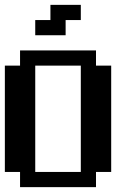

<svg xmlns="http://www.w3.org/2000/svg" viewBox="-20 -770 540 790"><path d="M125 -687.5H187.5V-750H312.5V-687.5H250V-625H125ZM0 -500H62.5V-562.5H375V-500H437.5V-62.5H375V0H62.5V-62.5H0ZM125 -500V-62.5H312.5V-500Z"/></svg>

Font: NeoDunggeunmo Code
Style: Regular
Weight: 400
Monospace: yes
Version: Version 1.600